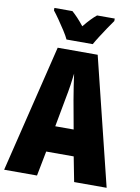

<svg xmlns="http://www.w3.org/2000/svg" viewBox="-99 -993 773 1059"><g transform="rotate(10 287.0 -463.5)"><path d="M392 0 365 -139H211L184 0H0L174 -714H398L574 0ZM310 -445Q303 -485 297.5 -522Q292 -559 288 -589Q285 -561 279.5 -524Q274 -487 266 -447L236 -285H339ZM214 -767Q206 -785 188 -813Q170 -841 150.5 -869Q131 -897 118 -913V-927H219Q234 -914 251 -896Q268 -878 287 -854Q327 -903 357 -927H456V-913Q442 -894 424 -867Q406 -840 389 -813.5Q372 -787 361 -767Z"/></g></svg>

Font: Noto Sans Sinhala ExtraCondensed Black
Style: Regular
Weight: 900
Width: 2
Designer: Jelle Bosma - Monotype Design Team
Foundry: Monotype Imaging Inc.
Version: Version 2.006; ttfautohint (v1.8.4.7-5d5b)